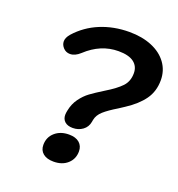

<svg xmlns="http://www.w3.org/2000/svg" viewBox="-131 -817 866 935"><g transform="rotate(20 302.5 -350.0)"><path d="M225 -224Q225 -232 226 -236L228 -247Q235 -283 255 -310.5Q275 -338 299.5 -356Q324 -374 366 -400Q419 -432 444.5 -459Q470 -486 470 -528Q470 -564 443.5 -584Q417 -604 364 -604Q272 -604 197 -534Q171 -510 145 -510Q124 -510 110 -525Q96 -540 96 -558Q96 -577 114 -598Q163 -653 232 -681.5Q301 -710 382 -710Q448 -710 498.5 -689Q549 -668 577 -629.5Q605 -591 605 -541Q605 -483 574.5 -440.5Q544 -398 487 -361L458 -342Q413 -315 389.5 -294Q366 -273 361 -247L359 -236Q354 -208 332 -192Q310 -176 281 -176Q254 -176 239.5 -189Q225 -202 225 -224ZM175 -50Q175 -90 203.5 -115Q232 -140 276 -140Q311 -140 330 -123.5Q349 -107 349 -79Q349 -40 321.5 -15Q294 10 249 10Q214 10 194.5 -6Q175 -22 175 -50Z"/></g></svg>

Font: Kodchasan
Style: Bold Italic
Weight: 700
Italic angle: -10°
Version: Version 1.000; ttfautohint (v1.6)